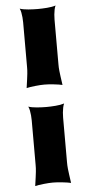

<svg xmlns="http://www.w3.org/2000/svg" viewBox="-60 -849 453 958"><g transform="rotate(-5 166.5 -370.5)"><path d="M76.7 -417.5Q80.6 -444.3 82.8 -460.9Q85 -477.5 86.2 -488.3Q87.4 -499 87.6 -506.3Q87.9 -513.7 87.9 -522.5V-720.7Q87.9 -732.4 87.9 -745.4Q87.9 -758.3 86.7 -770.8Q85.4 -783.2 83.3 -794.9Q81.1 -806.6 76.7 -815.4Q85 -812.5 96.2 -810.5Q107.4 -808.6 119.6 -807.6Q131.8 -806.6 144 -806.2Q156.2 -805.7 166.5 -805.7Q176.8 -805.7 188.7 -806.2Q200.7 -806.6 212.9 -807.6Q225.1 -808.6 236.3 -810.5Q247.6 -812.5 256.3 -815.4Q252 -806.6 249.8 -794.9Q247.6 -783.2 246.3 -770.8Q245.1 -758.3 245.1 -745.4Q245.1 -732.4 245.1 -720.7V-522.5Q245.1 -513.7 245.4 -506.3Q245.6 -499 246.8 -488.3Q248 -477.5 250.2 -460.9Q252.4 -444.3 256.3 -417.5Q249.5 -419.4 237.5 -421.1Q225.6 -422.9 212.4 -424.3Q199.2 -425.8 186.8 -426.5Q174.3 -427.2 166 -427.2Q157.7 -427.2 145.3 -426.5Q132.8 -425.8 119.9 -424.3Q106.9 -422.9 95.2 -421.1Q83.5 -419.4 76.7 -417.5ZM87.9 -230Q87.9 -241.7 87.9 -254.6Q87.9 -267.6 86.7 -280Q85.4 -292.5 83.3 -304.2Q81.1 -315.9 76.7 -324.7Q85 -321.8 96.2 -319.8Q107.4 -317.9 119.6 -316.9Q131.8 -315.9 144 -315.4Q156.2 -314.9 166.5 -314.9Q176.8 -314.9 188.7 -315.4Q200.7 -315.9 212.9 -316.9Q225.1 -317.9 236.3 -319.8Q247.6 -321.8 256.3 -324.7Q252 -315.9 249.8 -304.2Q247.6 -292.5 246.3 -280Q245.1 -267.6 245.1 -254.6Q245.1 -241.7 245.1 -230V-31.7Q245.1 -22.9 245.4 -15.6Q245.6 -8.3 246.8 2.4Q248 13.2 250.2 29.8Q252.4 46.4 256.3 73.2Q249.5 71.3 237.5 69.6Q225.6 67.9 212.4 66.4Q199.2 64.9 186.8 64.2Q174.3 63.5 166 63.5Q157.7 63.5 145.3 64.2Q132.8 64.9 119.9 66.4Q106.9 67.9 95.2 69.6Q83.5 71.3 76.7 73.2Q80.6 46.4 82.8 29.8Q85 13.2 86.2 2.4Q87.4 -8.3 87.6 -15.6Q87.9 -22.9 87.9 -31.7Z"/></g></svg>

Font: Arbutus
Style: Regular
Weight: 400
Designer: Karolina Lach
Foundry: Sorkin Type Co.
Version: Version 1.002